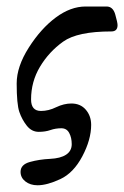

<svg xmlns="http://www.w3.org/2000/svg" viewBox="-20 -442 374 579"><path d="M30.3 -190.4Q30.3 -241.2 66.9 -298.6Q103.5 -356 148.2 -389.2Q192.9 -422.4 238.3 -422.4H301.3Q320.8 -422.4 327.6 -398.2Q334.5 -374 334.5 -366.2Q334.5 -347.2 315.9 -347.2Q213.4 -347.2 170.4 -316.4Q127.4 -285.6 100.6 -240.7Q73.7 -195.8 73.7 -142.1Q73.7 -107.4 103.5 -107.4Q126.5 -107.4 149.4 -118.7Q172.9 -129.9 195.3 -129.9Q222.7 -129.9 238.8 -111.1Q254.9 -92.3 254.9 -65.4Q254.9 -21 228.3 29.3Q201.7 79.6 161.9 98.1Q122.1 116.7 93.3 116.7Q71.3 116.7 56.6 105.2Q42 93.8 42 76.2Q42 54.2 70.3 46.4Q98.6 38.6 130.6 37.1Q162.6 35.6 179.4 24.4Q196.3 13.2 196.3 -7.3Q196.3 -26.9 188.7 -41Q181.2 -55.2 165 -55.2Q147.5 -55.2 132.1 -49.8Q116.7 -44.4 96.7 -44.4Q75.7 -44.4 61 -62.7Q46.4 -81.1 38.3 -104.5Q30.3 -127.9 30.3 -190.4Z"/></svg>

Font: Junicode
Style: Regular
Weight: 400
Designer: Peter S. Baker
Foundry: Briery Creek Software
Version: Version 0.7.2